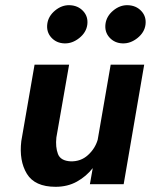

<svg xmlns="http://www.w3.org/2000/svg" viewBox="-20 -709 583 739"><path d="M162 -617Q158 -586 177.5 -564.5Q197 -543 228 -542Q258 -541 285 -562.5Q312 -584 316 -614Q320 -645 300 -666.5Q280 -688 248 -689Q218 -690 192 -668.5Q166 -647 162 -617ZM386 -617Q382 -586 401.5 -564.5Q421 -543 452 -542Q482 -541 509 -562.5Q536 -584 540 -614Q544 -645 524 -666.5Q504 -688 472 -689Q442 -690 416 -668.5Q390 -647 386 -617ZM197 -180 246 -460H113L62 -166Q53 -90 83.5 -40Q114 10 194 10Q240 10 276 -10Q312 -30 337 -62L326 0H456L535 -460H406L356 -171Q346 -137 318.5 -112Q291 -87 252 -88Q213 -90 203 -116.5Q193 -143 197 -180Z"/></svg>

Font: Jost* 600 Semi Italic
Style: Italic
Weight: 600
Italic angle: -10°
Version: Version 3.200; ttfautohint (v0.97) -l 8 -r 50 -G 200 -x 14 -